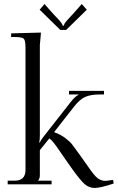

<svg xmlns="http://www.w3.org/2000/svg" viewBox="-20 -911 582 949"><path d="M307 -763H278L176 -863L200 -891L238 -848Q245 -840 257 -827.5Q269 -815 274 -809.5Q279 -804 284 -796.5Q289 -789 290 -784H295Q296 -788 298.5 -793Q301 -798 306.5 -804.5Q312 -811 316.5 -816Q321 -821 330.5 -831Q340 -841 346 -848L384 -891L409 -863ZM18 0V-18H53Q106 -18 106 -71V-675Q106 -711 97.5 -719.5Q89 -728 53 -728H35V-746L182 -750V-743Q177 -693 177 -689V-242Q177 -220 174 -208L177 -206Q181 -218 195 -235L328 -405Q352 -436 368 -442V-444H321V-462H494V-444H471Q430 -444 402.5 -432.5Q375 -421 346 -384L249 -260V-257Q278 -247 301.5 -229.5Q325 -212 337 -196.5Q349 -181 374 -146L413 -91Q447 -41 464 -29Q482 -17 501 -17Q502 -17 505.5 -17.5Q509 -18 511 -18L539 -22L542 -4Q476 18 448 18Q420 18 398.5 -1Q377 -20 341 -70L312 -111Q303 -123 282.5 -153.5Q262 -184 249 -201Q236 -218 224 -227L177 -169V-46Q177 -28 169 -20V-18H235V0Z"/></svg>

Font: Foglihten068fMac
Style: Regular
Weight: 500
Designer: gluk (gluksza@wp.pl)
Foundry: gluk (gluksza@wp.pl)
Version: Version 0.68